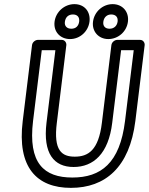

<svg xmlns="http://www.w3.org/2000/svg" viewBox="-20 -872 720 929"><path d="M140 -287 182 -629H248L205 -278C187 -129 241 -64 336 -64C432 -64 505 -128 523 -278L566 -629H627L585 -287C560 -82 468 -13 330 -13C193 -13 115 -82 140 -287ZM90 -287C62 -62 158 37 323 37C489 37 607 -62 635 -287L680 -654C681 -665 673 -679 658 -679H547C536 -679 521 -669 519 -654L473 -278C457 -144 406 -114 342 -114C279 -114 238 -143 255 -278L301 -654C302 -665 294 -679 279 -679H163C152 -679 137 -669 135 -654ZM325 -733C303 -733 291 -747 294 -767C297 -789 311 -802 333 -802C354 -802 366 -789 363 -767C360 -746 347 -733 325 -733ZM319 -683C367 -683 407 -720 413 -767C419 -815 389 -852 340 -852C292 -852 250 -815 244 -767C238 -719 271 -683 319 -683ZM510 -733C489 -733 477 -746 480 -767C483 -789 498 -802 518 -802C540 -802 552 -789 549 -767C546 -747 532 -733 510 -733ZM504 -683C552 -683 593 -719 599 -767C605 -815 573 -852 525 -852C477 -852 436 -815 430 -767C424 -720 457 -683 504 -683Z"/></svg>

Font: Falling Sky
Style: OuObl
Weight: 400
Designer: Paul D. Hunt
Foundry: Adobe Systems Incorporated
Version: Version 1.02